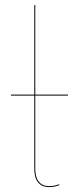

<svg xmlns="http://www.w3.org/2000/svg" viewBox="-20 -751 321 780"><path d="M256 -362.7V-366.6H123.3V-730.6L119.3 -730.3V-366.6H24.6V-362.7H119.3V-64.8C119.3 -18.7 139.3 9.1 179.6 9.1C194.9 9.1 209.1 5.9 221.2 0.9L220.6 -2.8C208.6 2.2 194.6 5.2 179.7 5.2C141.2 5.2 123.3 -22.1 123.3 -64.9V-362.7Z"/></svg>

Font: Fira Sans Four
Style: Regular
Weight: 100
Designer: Carrois Corporate & Edenspiekermann AG
Foundry: Carrois Corporate GbR & Edenspiekermann AG
Version: Version 4.203;PS 004.203;hotconv 1.0.88;makeotf.lib2.5.64775